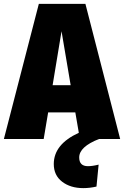

<svg xmlns="http://www.w3.org/2000/svg" viewBox="-42 -716 639 989"><path d="M366 95Q366 140 411 140Q434 140 466 132L455 245Q421 253 387 253Q321 253 278 220Q235 187 235 129Q235 27 364 -32L346 -137H206L183 0H-22L158 -696H398L577 0H468Q366 40 366 95ZM229 -277H322L275 -555Z"/></svg>

Font: Fira Sans Condensed Black
Style: Regular
Weight: 900
Width: 3
Designer: Carrois Corporate & Edenspiekermann AG
Foundry: Carrois Corporate GbR & Edenspiekermann AG
Version: Version 4.203